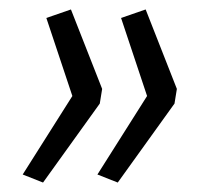

<svg xmlns="http://www.w3.org/2000/svg" viewBox="-20 -476 445 406"><path d="M71 -90 28 -107 133 -273 78 -438 130 -456 196 -288 191 -257ZM229 -90 186 -107 291 -273 236 -438 288 -456 354 -288 349 -257Z"/></svg>

Font: Nunito Sans 7pt SemiCondensed Light
Style: Italic
Weight: 300
Width: 4
Italic angle: -9°
Designer: Vernon Adams
Foundry: Vernon Adams
Version: Version 3.101;gftools[0.9.27]